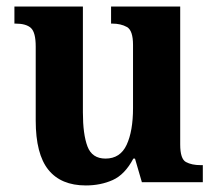

<svg xmlns="http://www.w3.org/2000/svg" viewBox="-20 -556 663 586"><path d="M242 10Q166 10 127.5 -38Q89 -86 89 -188V-414Q89 -457 74.5 -470.5Q60 -484 27 -484H24V-536H233V-213Q233 -146 247 -109Q261 -72 302 -72Q347 -72 366.5 -114Q386 -156 386 -226V-419Q386 -463 367.5 -473.5Q349 -484 322 -484H319V-536H530V-115Q530 -71 547.5 -61.5Q565 -52 592 -52H599V0H413L392 -72H387Q361 -23 324 -6.5Q287 10 242 10Z"/></svg>

Font: Noto Serif Tamil SemiCondensed
Style: Bold Italic
Weight: 700
Width: 4
Italic angle: -12°
Designer: Indian Type Foundry, Tom Grace, and the Monotype Design Team
Foundry: Monotype Imaging Inc.
Version: Version 2.003; ttfautohint (v1.8.4.7-5d5b)